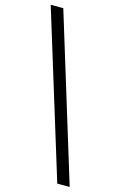

<svg xmlns="http://www.w3.org/2000/svg" viewBox="-144 -852 685 1091"><g transform="rotate(15 199.0 -307.0)"><path d="M311 179 12 -793H86L384 179Z"/></g></svg>

Font: `n[OS CN
Style: <[WOS[P|ûg*[NI>           
Weight: 700
Designer: Ryoko NISHIZUKA ¬âXZm¬º[P (kana & ideographs); Frank Grie√ühammer (Latin, Greek & Cyrillic); Wenlong ZHANG _ e¬á¬ü¬ô (b
Foundry: Adobe Systems Incorporated
Version: Version 1.00 April 7, 2017, initial release